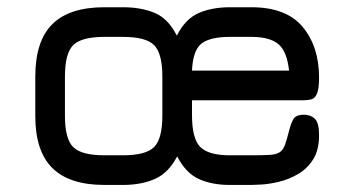

<svg xmlns="http://www.w3.org/2000/svg" viewBox="-20 -504 1004 544"><path d="M276 20Q176.5 20 128.2 -28Q80 -76 80 -175V-287Q80 -387.5 128.2 -435.5Q176.5 -483.5 276 -483.5H328Q380.5 -483.5 418.8 -467.2Q457 -451 481 -403Q505 -450.5 542.8 -467Q580.5 -483.5 632 -483.5H692Q791 -483.5 837.5 -427.8Q884 -372 884 -284.5Q884 -252.5 878.2 -239Q872.5 -225.5 863 -222.8Q853.5 -220 841 -220H524V-178Q524 -111.5 547.2 -87.8Q570.5 -64 631 -64H692Q726 -64 744.8 -65.2Q763.5 -66.5 773 -73Q782.5 -79.5 787.8 -94.5Q793 -109.5 800 -137Q804 -153 811 -166Q818 -179 842 -179Q859.5 -179 871.8 -167.8Q884 -156.5 884 -121Q884 -78.5 867 -52Q850 -25.5 824 -10.5Q798 4.5 770.5 11Q743 17.5 721.5 18.8Q700 20 692 20H631Q580 20 543 3Q506 -14 482 -61Q457.5 -14 419 3Q380.5 20 328 20ZM276 -64H328Q393.5 -64 416.8 -87.5Q440 -111 440 -176V-287Q440 -352.5 416.8 -376Q393.5 -399.5 328 -399.5H276Q211 -399.5 187.5 -376.2Q164 -353 164 -287V-175Q164 -110.5 187.5 -87.2Q211 -64 276 -64ZM524 -304H799Q793 -359 768.5 -379.2Q744 -399.5 692 -399.5H632Q574.5 -399.5 550.5 -380.2Q526.5 -361 524 -304Z"/></svg>

Font: Jura Light
Style: Bold
Weight: 700
Version: Version 5.104